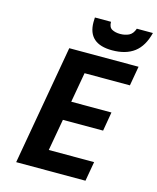

<svg xmlns="http://www.w3.org/2000/svg" viewBox="-131 -994 888 1084"><g transform="rotate(15 313.0 -452.0)"><path d="M381 -904Q381 -872 400.5 -861.5Q420 -851 448 -851Q476 -851 498.5 -861.5Q521 -872 532 -904H626Q606 -824 557 -787Q508 -750 428 -750Q286 -750 286 -877Q286 -890 287 -904ZM312 -585 281 -410H516L497 -299H262L229 -114H494L474 0H69L192 -699H597L577 -585Z"/></g></svg>

Font: Fz Poppins SemBd
Style: Italic
Weight: 600
Italic angle: -10°
Designer: Ninad Kale (Devanagari), Jonny Pinhorn (Latin)
Foundry: Indian Type Foundry
Version: Vit hóa bi Vntype.Com & FontZin.Com